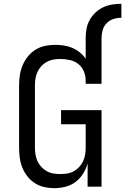

<svg xmlns="http://www.w3.org/2000/svg" viewBox="-20 -978 656 1006"><path d="M429 -779Q429 -804 433.5 -828Q438 -852 450 -873.5Q462 -895 480 -912Q498 -929 520 -939.5Q542 -950 566.5 -954Q591 -958 616 -958V-885Q595 -885 574.5 -878.5Q554 -872 539 -856.5Q524 -841 518 -820.5Q512 -800 512 -779ZM264 8Q238 8 211.5 2Q185 -4 162.5 -18.5Q140 -33 123.5 -54Q107 -75 97 -100Q87 -125 83.5 -151.5Q80 -178 80 -205V-530Q80 -557 84 -584Q88 -611 98.5 -636Q109 -661 126 -682Q143 -703 166 -717.5Q189 -732 216 -737.5Q243 -743 270 -743Q293 -743 315.5 -739.5Q338 -736 359 -727Q380 -718 398 -703.5Q416 -689 429 -670V-779H512V-539H429V-555Q429 -580 419.5 -603.5Q410 -627 390.5 -642.5Q371 -658 346 -663.5Q321 -669 296 -669Q278 -669 260 -666Q242 -663 225.5 -654Q209 -645 196.5 -631.5Q184 -618 176.5 -601.5Q169 -585 166 -567Q163 -549 163 -530V-205Q163 -186 166 -168Q169 -150 176.5 -133.5Q184 -117 196.5 -103.5Q209 -90 225 -81Q241 -72 259.5 -69Q278 -66 296 -66Q314 -66 332.5 -69Q351 -72 367 -81Q383 -90 395.5 -103.5Q408 -117 415.5 -133.5Q423 -150 426 -168Q429 -186 429 -205V-327H300V-401H512V0H439V-122Q431 -93 415 -67.5Q399 -42 375.5 -24.5Q352 -7 323 0.5Q294 8 264 8Z"/></svg>

Font: R Plex Mono
Style: Regular
Weight: 400
Monospace: yes
Designer: Belleve Invis
Foundry: Belleve Invis
Version: Version 31.8.0